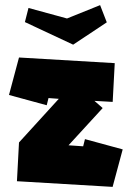

<svg xmlns="http://www.w3.org/2000/svg" viewBox="-20 -724 513 748"><path d="M162 -314 15 -354 54 -500 427 -478 419 -327 348 -331 380 -303 247 -158 304 -154 311 -182 458 -142 419 3V4H418L46 -18L54 -169L209 -339L169 -342ZM91 -693 241 -652 370 -704 396 -637 265 -550 77 -638Z"/></svg>

Font: Blaka Ink
Style: Regular
Weight: 400
Designer: Mohamed Gaber
Foundry: Kief Type Foundry
Version: Version 1.003; ttfautohint (v1.8.4.7-5d5b)